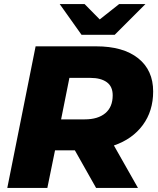

<svg xmlns="http://www.w3.org/2000/svg" viewBox="-20 -929 780 949"><path d="M16 0 156 -700H455Q589 -700 663 -641Q737 -582 737 -477Q737 -380 685.5 -310.5Q634 -241 543 -210L662 0H455L350 -186H252L214 0ZM282 -339H399Q464 -339 500.5 -369.5Q537 -400 537 -458Q537 -502 507.5 -523Q478 -544 427 -544H323ZM383 -757 275 -909H398L473 -833L569 -909H699L547 -757Z"/></svg>

Font: Montserrat ExtraBold
Style: Italic
Weight: 800
Italic angle: -11.3°
Designer: Julieta Ulanovsky
Foundry: Julieta Ulanovsky
Version: Version 9.000; ttfautohint (v1.8.4.7-5d5b)